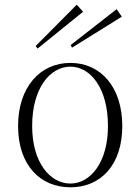

<svg xmlns="http://www.w3.org/2000/svg" viewBox="-20 -783 597 818"><path d="M280 15C409 15 501 -80 501 -246C501 -412 409 -515 280 -515C151 -515 57 -412 57 -246C57 -80 151 15 280 15ZM280 -1C193 -1 117 -91 117 -246C117 -407 193 -499 280 -499C365 -499 440 -408 440 -246C440 -91 365 -1 280 -1ZM334 -733 307 -763 132 -587 140 -576ZM499 -712 477 -744 281 -591 287 -580Z"/></svg>

Font: Sprat Condensed Light
Style: Regular
Weight: 300
Width: 3
Designer: Ethan Nakache
Foundry: Collletttivo
Version: Version 2.000;Glyphs 3.2 (3217)